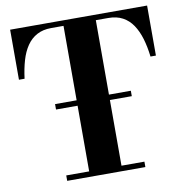

<svg xmlns="http://www.w3.org/2000/svg" viewBox="-83 -828 868 907"><g transform="rotate(-10 351.0 -375.0)"><path d="M173 -341V-367H536.5V-341ZM166.5 0V-26H276.5V-724H217Q177.5 -724 148.8 -708.5Q120 -693 100.5 -664.5Q81 -636 69.5 -596.8Q58 -557.5 52 -510H25V-750H682V-510H656Q650.5 -557.5 638.8 -596.8Q627 -636 607.8 -664.5Q588.5 -693 559.8 -708.5Q531 -724 491 -724H431.5V-26H541.5V0Z"/></g></svg>

Font: Bodoni Moda 9pt
Style: Bold
Weight: 700
Designer: Owen Earl
Foundry: indestructible type
Version: Version 2.005